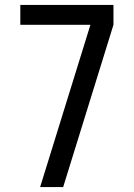

<svg xmlns="http://www.w3.org/2000/svg" viewBox="-20 -755 540 775"><path d="M142 0 345 -655H62V-735H438V-655L235 0Z"/></svg>

Font: Iosevka Medium
Style: Regular
Weight: 500
Monospace: yes
Designer: Belleve Invis
Foundry: Belleve Invis
Version: Version 32.5.0; ttfautohint (v1.8.4)